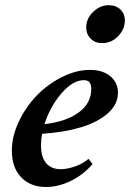

<svg xmlns="http://www.w3.org/2000/svg" viewBox="-20 -728 514 759"><path d="M383.3 -557.6Q356 -557.6 338.4 -575.2Q320.8 -592.8 320.8 -619.6Q320.8 -654.3 348.1 -680.9Q375.5 -707.5 409.7 -707.5Q438 -707.5 455.8 -690.7Q473.6 -673.8 473.6 -647Q473.6 -612.8 447.3 -585.2Q420.9 -557.6 383.3 -557.6ZM161.6 11.2Q100.6 11.2 63.7 -27.1Q26.9 -65.4 26.9 -132.8Q26.9 -189 54.4 -247.3Q82 -305.7 125.2 -350.3Q168.5 -395 224.9 -423.3Q281.2 -451.7 335.4 -451.7Q386.2 -451.7 416.3 -426.5Q446.3 -401.4 446.3 -361.8Q446.3 -315.4 406.2 -280Q366.2 -244.6 299.3 -224.6Q232.4 -204.6 146.5 -199.2Q142.1 -176.8 142.1 -154.3Q142.1 -106.4 162.6 -82.8Q183.1 -59.1 219.7 -59.1Q244.1 -59.1 275.9 -69.8Q307.6 -80.6 330.1 -100.1L345.7 -79.6Q311 -38.1 261.2 -13.4Q211.4 11.2 161.6 11.2ZM311.5 -411.1Q268.1 -411.1 223.1 -359.1Q178.2 -307.1 155.8 -237.3Q242.2 -247.1 291.5 -283.7Q340.8 -320.3 340.8 -376Q340.8 -394.5 333.7 -402.8Q326.7 -411.1 311.5 -411.1Z"/></svg>

Font: Elstob 10pt
Style: Bold Italic
Weight: 700
Italic angle: -20°
Designer: Peter S. Baker
Version: Version 1.015